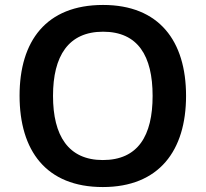

<svg xmlns="http://www.w3.org/2000/svg" viewBox="-20 -745 830 775"><path d="M731 -358C731 -580 622 -725 396 -725C166 -725 59 -579 59 -359C59 -137 166 10 395 10C622 10 731 -137 731 -358ZM194 -358C194 -519 256 -617 396 -617C537 -617 596 -519 596 -358C596 -197 537 -99 395 -99C256 -99 194 -197 194 -358Z"/></svg>

Font: Noto Sans Gurmukhi SemiBold
Style: Regular
Weight: 600
Designer: Jelle Bosma - Monotype Design Team
Foundry: Monotype Imaging Inc.
Version: Version 2.004